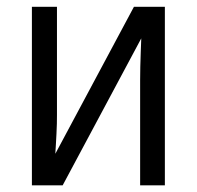

<svg xmlns="http://www.w3.org/2000/svg" viewBox="-20 -556 591 576"><path d="M150.9 -535.6V-211.9Q150.9 -199.7 150.6 -184.8Q150.4 -169.9 149.4 -154.3Q148.4 -138.7 147.7 -123.3Q147 -107.9 146 -94.7L381.8 -535.6H474.6V0H400.4V-315.4Q400.4 -333.5 400.9 -356.2Q401.4 -378.9 402.3 -401.4Q403.3 -423.8 403.8 -440.9L168 0H75.7V-535.6Z"/></svg>

Font: Open Sans SemiCondensed
Style: Regular
Weight: 400
Width: 4
Designer: Monotype Design Team
Foundry: Monotype Imaging Inc.
Version: Version 3.000